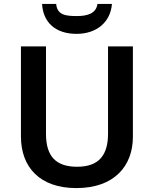

<svg xmlns="http://www.w3.org/2000/svg" viewBox="-20 -951 787 981"><path d="M552 -931H478C471 -879 421 -869 372 -869C314 -869 272 -875 267 -931H195C200 -838 262 -778 371 -778C476 -778 545 -840 552 -931ZM659 -252V-714H532V-268C532 -158 485 -99 374 -99C268 -99 215 -150 215 -267V-714H87V-254C87 -95 185 10 370 10C565 10 659 -104 659 -252Z"/></svg>

Font: Noto Sans Bengali SemiBold
Style: Regular
Weight: 600
Designer: Jelle Bosma - Monotype Design Team
Foundry: Monotype Imaging Inc.
Version: Version 2.003